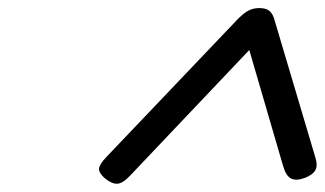

<svg xmlns="http://www.w3.org/2000/svg" viewBox="-20 -1035 805 476"><path d="M243 -645 566 -984Q582 -1001 594.5 -1008Q607 -1015 623 -1015Q640 -1015 648.5 -1007.5Q657 -1000 661 -984L762 -644Q768 -625 762 -613.5Q756 -602 736 -594Q714 -586 701.5 -592.5Q689 -599 682 -623L598 -911L302 -599Q284 -580 270.5 -579.5Q257 -579 240 -593Q225 -606 225.5 -616.5Q226 -627 243 -645Z"/></svg>

Font: Playwrite NZ
Style: Regular
Weight: 400
Designer: Veronika Burian, José Scaglione
Foundry: TypeTogether
Version: Version 1.002